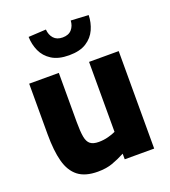

<svg xmlns="http://www.w3.org/2000/svg" viewBox="-134 -820 824 931"><g transform="rotate(-20 277.5 -355.0)"><path d="M212 12Q147 12 110.5 -16.5Q74 -45 59 -101Q44 -157 44 -242V-503H197V-249Q197 -201 202 -173Q207 -145 222 -133.5Q237 -122 265 -122Q291 -122 315 -128.5Q339 -135 353 -142V-503H506V0H354V-29Q320 -11 287.5 0.5Q255 12 212 12ZM274 -566Q219 -566 185 -587.5Q151 -609 135.5 -643.5Q120 -678 119 -717L210 -722Q212 -694 228 -676Q244 -658 274 -658Q305 -658 321 -676.5Q337 -695 338 -722L429 -717Q428 -678 412.5 -643.5Q397 -609 363.5 -587.5Q330 -566 274 -566Z"/></g></svg>

Font: Cairo ExtraBold
Style: Regular
Weight: 800
Designer: Mohamed Gaber, Accademia di Belle Arti di Urbino
Foundry: Kief Type Foundry, Accademia di Belle Arti di Urbino
Version: Version 3.117